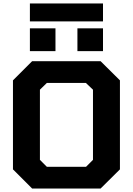

<svg xmlns="http://www.w3.org/2000/svg" viewBox="-20 -1091 769 1111"><path d="M153 -967V-1071H576V-967ZM153 -795V-927H301V-795ZM428 -795V-927H576V-795ZM166 0 55 -111V-626L166 -737H562L674 -626V-111L562 0ZM251 -126H478L518 -166V-572L477 -611H251L211 -572V-166Z"/></svg>

Font: Tomorrow SemiBold
Style: Regular
Weight: 600
Designer: Tony de Marco, Monica Rizzolli
Foundry: Just in Type
Version: Version 2.002